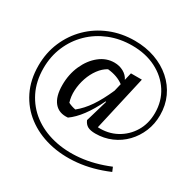

<svg xmlns="http://www.w3.org/2000/svg" viewBox="-185 -837 1214 1218"><g transform="rotate(30 422.5 -228.0)"><path d="M338 -21Q274 -15 239 -57Q204 -99 204 -183Q204 -262 233.5 -327.5Q263 -393 312 -432Q361 -471 420 -471Q457 -471 487 -454.5Q517 -438 531 -409L544 -464H624L533 -63Q608 -59 669 -92Q730 -125 766 -184.5Q802 -244 802 -322Q802 -409 758.5 -476.5Q715 -544 639 -582.5Q563 -621 464 -621Q375 -621 299 -590.5Q223 -560 166.5 -505Q110 -450 78.5 -376Q47 -302 47 -216Q47 -120 84 -45.5Q121 29 186.5 78.5Q252 128 340 149.5Q428 171 530 161Q632 151 741 106L754 137Q639 186 530 196.5Q421 207 327 183.5Q233 160 162 106Q91 52 51 -29Q11 -110 11 -214Q11 -308 45.5 -388.5Q80 -469 141 -529Q202 -589 284.5 -622.5Q367 -656 463 -656Q544 -656 612.5 -631.5Q681 -607 731.5 -562.5Q782 -518 809.5 -458Q837 -398 837 -326Q837 -262 814 -206.5Q791 -151 750.5 -109Q710 -67 655.5 -43.5Q601 -20 539 -20Q502 -20 482 -31Q462 -42 451 -68L498 -228L494 -230Q422 -80 338 -21ZM299 -107Q325 -94 353 -89Q398 -125 435.5 -180Q473 -235 509 -317L522 -372Q476 -407 405 -414Q372 -396 346.5 -361.5Q321 -327 306 -283Q291 -239 288.5 -193Q286 -147 299 -107Z"/></g></svg>

Font: Piazzolla Medium
Style: Italic
Weight: 500
Italic angle: -11.3°
Designer: Juan Pablo del Peral
Foundry: Huerta Tipografica
Version: Version 1.330